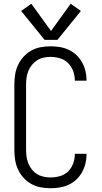

<svg xmlns="http://www.w3.org/2000/svg" viewBox="-20 -988 540 1016"><path d="M247 8Q272 8 296.5 4Q321 0 343.5 -10.5Q366 -21 384 -38Q402 -55 414 -76.5Q426 -98 432 -122.5Q438 -147 438 -171Q438 -172 438 -172.5Q438 -173 438 -174H376Q376 -174 376 -173.5Q376 -173 376 -172Q376 -147 367 -122.5Q358 -98 340 -80.5Q322 -63 297.5 -56Q273 -49 247 -49Q229 -49 210.5 -53Q192 -57 176.5 -66.5Q161 -76 149 -91Q137 -106 130 -123Q123 -140 120.5 -158.5Q118 -177 118 -195V-540Q118 -559 120.5 -577Q123 -595 130 -612.5Q137 -630 149 -644.5Q161 -659 176.5 -669Q192 -679 210.5 -683Q229 -687 247 -687Q273 -687 297.5 -679.5Q322 -672 340 -654.5Q358 -637 367 -612.5Q376 -588 376 -563Q376 -563 376 -562.5Q376 -562 376 -561H438Q438 -562 438 -562.5Q438 -563 438 -564Q438 -589 432 -613Q426 -637 414 -658.5Q402 -680 384 -697Q366 -714 343.5 -724.5Q321 -735 296.5 -739Q272 -743 247 -743Q221 -743 194.5 -738Q168 -733 145 -720Q122 -707 104 -687Q86 -667 75 -643Q64 -619 60 -593Q56 -567 56 -540V-195Q56 -169 60 -142.5Q64 -116 75 -92Q86 -68 104 -48Q122 -28 145 -15Q168 -2 194.5 3Q221 8 247 8ZM216 -777H284L408 -930L354 -968L250 -824L146 -968L92 -930Z"/></svg>

Font: Iosevka SS09 Light
Style: Regular
Weight: 300
Monospace: yes
Designer: Belleve Invis
Foundry: Belleve Invis
Version: Version 5.2.1; ttfautohint (v1.8.3)